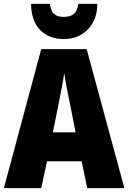

<svg xmlns="http://www.w3.org/2000/svg" viewBox="-20 -968 660 988"><path d="M429 0 400 -138H222L192 0H0L192 -715H426L620 0ZM340 -434Q332 -471 323.5 -515.5Q315 -560 311 -592Q306 -561 298 -517.5Q290 -474 282 -436L252 -287H369ZM481 -948Q480 -865 431.5 -816Q383 -767 309 -767Q233 -767 187 -813.5Q141 -860 140 -948H237Q242 -910 259 -895.5Q276 -881 309 -881Q340 -881 359 -895.5Q378 -910 383 -948Z"/></svg>

Font: Noto Sans Khmer UI Condensed Black
Style: Regular
Weight: 900
Width: 3
Designer: Danh Hong and the Monotype Design Team
Foundry: Monotype Imaging Inc.
Version: Version 2.002; ttfautohint (v1.8.4.7-5d5b)